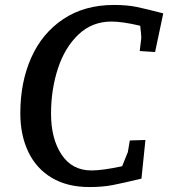

<svg xmlns="http://www.w3.org/2000/svg" viewBox="-20 -740 682 775"><path d="M62 -283Q62 -408 106 -507Q150 -606 235.5 -663Q321 -720 440 -720Q493 -720 531.5 -712Q570 -704 639 -686L606 -530L544 -534L550 -584Q551 -594 546 -636Q474 -653 430 -653Q352 -653 297 -601Q242 -549 214 -464Q186 -379 186 -281Q186 -180 228.5 -116Q271 -52 349 -52Q394 -52 473 -69L496 -126L504 -173L567 -175L551 -19Q476 -1 435 7Q394 15 341 15Q252 15 189.5 -22Q127 -59 94.5 -126.5Q62 -194 62 -283Z"/></svg>

Font: Andada Pro SemiBold
Style: Italic
Weight: 600
Italic angle: -6.99998°
Designer: Carolina Giovagnoli
Foundry: Huerta Tipografica
Version: Version 3.005